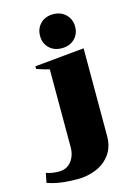

<svg xmlns="http://www.w3.org/2000/svg" viewBox="-169 -782 692 978"><g transform="rotate(-15 177.0 -293.0)"><path d="M119 -625Q119 -664 144.5 -689.5Q170 -715 211 -715Q252 -715 278 -689.5Q304 -664 304 -625Q304 -586 278 -561Q252 -536 211 -536Q170 -536 144.5 -561Q119 -586 119 -625ZM-43 106 -33 56Q-4 67 35 67Q75 67 99 37Q123 7 123 -38V-448Q104 -452 56 -468V-482L317 -507V-44Q317 13 288.5 52Q260 91 214 110Q168 129 115 129Q18 129 -43 106Z"/></g></svg>

Font: Trirong Black
Style: Regular
Weight: 900
Designer: Katatrad Team
Foundry: CadsonDemak
Version: Version 1.001